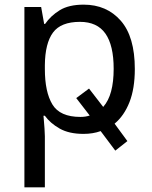

<svg xmlns="http://www.w3.org/2000/svg" viewBox="-20 -566 655 826"><path d="M339 10Q277 10 236.5 -13Q196 -36 173 -68H167Q167 -68 168.5 -51Q170 -34 171.5 -13Q173 8 173 20V240H85V-536H157L170 -463H174Q198 -498 237 -522Q276 -546 340 -546Q439 -546 499.5 -477Q560 -408 560 -269Q560 -185 537 -126.5Q514 -68 473 -34L528 41L476 82L413 -2Q380 10 339 10ZM324 -472Q242 -472 208 -426Q174 -380 173 -286V-269Q173 -170 205.5 -116.5Q238 -63 326 -63Q348 -63 366 -69L308 -144L363 -185L424 -106Q447 -132 458 -173Q469 -214 469 -270Q469 -371 433.5 -421.5Q398 -472 324 -472Z"/></svg>

Font: Noto Sans
Style: Regular
Weight: 400
Designer: Monotype Design Team
Foundry: Monotype Imaging Inc.
Version: Version 1.902